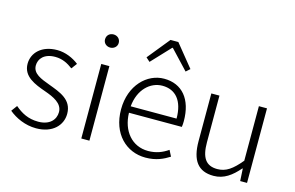

<svg xmlns="http://www.w3.org/2000/svg" viewBox="-101 -1065 2038 1326"><g transform="rotate(15 918.5 -402.0)"><path d="M231 13C349 13 414 -57 414 -139C414 -242 324 -271 242 -302C180 -325 118 -347 118 -406C118 -454 154 -498 233 -498C285 -498 324 -477 360 -450L390 -490C350 -522 293 -547 235 -547C123 -547 60 -481 60 -403C60 -311 148 -278 227 -250C289 -228 356 -199 356 -136C356 -81 315 -35 234 -35C161 -35 112 -63 66 -102L35 -60C83 -20 153 13 231 13Z M552 0H610V-533H552ZM582 -658C608 -658 631 -677 631 -704C631 -734 608 -752 582 -752C555 -752 533 -734 533 -704C533 -677 555 -658 582 -658Z M1013 13C1090 13 1140 -12 1183 -39L1161 -82C1121 -54 1076 -36 1019 -36C904 -36 827 -127 824 -257H1202C1204 -270 1205 -284 1205 -299C1205 -455 1128 -547 999 -547C878 -547 765 -439 765 -266C765 -91 876 13 1013 13ZM824 -303C835 -425 913 -497 1000 -497C1093 -497 1152 -432 1152 -303ZM842 -658 870 -633 997 -768H1001L1128 -633L1156 -658L1027 -817H971Z M1500 13C1574 13 1628 -28 1680 -88H1683L1688 0H1737V-533H1679V-143C1619 -71 1575 -39 1513 -39C1431 -39 1397 -90 1397 -199V-533H1339V-192C1339 -55 1389 13 1500 13Z"/></g></svg>

Font: Genne Gothic Light
Style: Regular
Weight: 300
Designer: Ryoko NISHIZUKA (kana & ideographs); Paul D. Hunt (Latin, Greek & Cyrillic); Wenlong ZHANG (bopomofo); Sandoll Communica
Foundry: Adobe Systems Incorporated
Version: Version 1.004;PS 1.004;hotconv 16.6.51;makeotf.lib2.5.65220